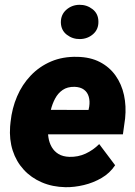

<svg xmlns="http://www.w3.org/2000/svg" viewBox="-20 -777 569 807"><path d="M255.4 9.8Q200.7 8.8 155.8 -10.5Q110.8 -29.8 79.6 -64Q48.3 -98.1 33.4 -144.3Q18.6 -190.4 22.5 -245.1L24.4 -264.2Q30.3 -321.8 51.8 -371.8Q73.2 -421.9 109.4 -459.7Q145.5 -497.6 194.6 -518.6Q243.7 -539.6 304.7 -538.1Q359.9 -537.1 400.1 -516.1Q440.4 -495.1 465.8 -459.2Q491.2 -423.3 501.2 -377.2Q511.2 -331.1 505.9 -279.3L496.6 -212.4H76.7L93.3 -315.4L352.1 -314.9L355 -329.1Q358.4 -352.1 353 -370.6Q347.7 -389.2 333 -400.1Q318.4 -411.1 293.5 -412.1Q263.2 -412.6 243.4 -398.9Q223.6 -385.3 211.7 -362.8Q199.7 -340.3 193.4 -314.2Q187 -288.1 184.1 -264.2L182.1 -245.6Q180.2 -221.7 183.6 -199.2Q187 -176.8 197.5 -158.7Q208 -140.6 226.1 -129.6Q244.1 -118.7 271.5 -117.7Q308.1 -116.7 339.8 -131.3Q371.6 -146 397 -171.4L463.9 -82.5Q441.9 -49.3 407.2 -29.1Q372.6 -8.8 332.8 0.7Q293 10.3 255.4 9.8ZM235.8 -682.1Q235.4 -715.3 258.5 -735.8Q281.7 -756.3 313.5 -756.8Q344.7 -757.3 368.9 -738.5Q393.1 -719.7 393.6 -687Q394.5 -653.8 371.3 -633.5Q348.1 -613.3 315.9 -612.8Q285.2 -612.3 261 -630.9Q236.8 -649.4 235.8 -682.1Z"/></svg>

Font: Roboto Black
Style: Italic
Weight: 900
Italic angle: -12°
Designer: Christian Robertson
Foundry: Google
Version: Version 3.0; 2020